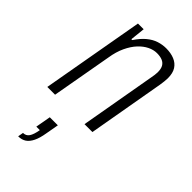

<svg xmlns="http://www.w3.org/2000/svg" viewBox="-251 -599 927 927"><g transform="rotate(45 212.5 -135.0)"><path d="M15 0 108 -526H147L139 -450H145Q167 -483 190.5 -502.5Q214 -522 239 -530Q264 -538 289 -538Q321 -538 345.5 -528Q370 -518 383.5 -497Q397 -476 397 -441Q397 -431 395.5 -419Q394 -407 392 -393L323 0H269L337 -387Q339 -398 340.5 -408Q342 -418 342 -427Q342 -450 334.5 -463.5Q327 -477 312 -483.5Q297 -490 274 -490Q251 -490 227.5 -478.5Q204 -467 183 -444.5Q162 -422 146 -388Q130 -354 123 -309L68 0ZM84 268 89 240Q109 240 120 224Q131 208 137 173H113L127 95H182L170 162Q164 199 152.5 222.5Q141 246 124.5 257Q108 268 84 268Z"/></g></svg>

Font: Archivo Condensed ExtraLight
Style: Italic
Weight: 250
Width: 3
Italic angle: -10°
Designer: Hector Gatti
Foundry: Omnibus-Type
Version: Version 2.001